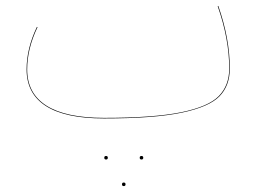

<svg xmlns="http://www.w3.org/2000/svg" viewBox="-20 -389 878 650"><path d="M758 -157Q758 -99 723 -63Q688 -27 595 -7.5Q502 12 332 12Q201 12 135.5 -30Q70 -72 70 -154Q70 -225 105 -298L107 -297Q72 -224 72 -154Q72 -73 137 -31.5Q202 10 332 10Q501 10 593.5 -9Q686 -28 721 -64Q756 -100 756 -157Q756 -257 717 -368L719 -369Q758 -258 758 -157ZM333 145Q333 139 339 139Q345 139 345 145Q345 151 339 151Q333 151 333 145ZM453 145Q453 139 459 139Q465 139 465 145Q465 151 459 151Q453 151 453 145ZM393 235Q393 229 399 229Q405 229 405 235Q405 241 399 241Q393 241 393 235Z"/></svg>

Font: FiraGO Two
Style: Regular
Weight: 100
Designer: bBox Type
Foundry: bBox Type GmbH
Version: Version 1.001